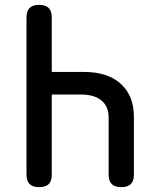

<svg xmlns="http://www.w3.org/2000/svg" viewBox="-20 -760 640 790"><path d="M141 -740Q167 -740 180 -727.5Q193 -715 193 -688V-464H326Q423 -464 477 -415Q531 -366 531 -279V-42Q531 -15 518 -2.5Q505 10 479 10Q453 10 440 -2.5Q427 -15 427 -42V-277Q427 -322 397.5 -346.5Q368 -371 314 -371H193V-42Q193 -15 180.5 -2.5Q168 10 141 10Q115 10 102 -2.5Q89 -15 89 -42V-688Q89 -715 102 -727.5Q115 -740 141 -740Z"/></svg>

Font: Maple Mono NL Medium
Style: Regular
Weight: 500
Monospace: yes
Designer: subframe7536
Version: Version 7.000